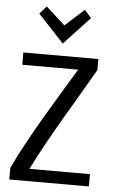

<svg xmlns="http://www.w3.org/2000/svg" viewBox="-62 -997 691 1043"><g transform="rotate(5 283.5 -475.0)"><path d="M150 -952 113 -910 254 -759 395 -910 358 -952 254 -858ZM463 2V-65H133C221 -245 376 -494 454 -632V-692H45V-625H350C260 -476 108 -232 29 -61V2Z"/></g></svg>

Font: Repo
Style: Regular
Weight: 400
Designer: Stefan Peev
Foundry: Context Ltd
Version: Version 0.000